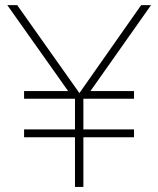

<svg xmlns="http://www.w3.org/2000/svg" viewBox="-20 -739 626 759"><path d="M276.4 -196.3H75.2V-227.5H276.4V-348.6H75.2V-378.9H252.9V-374L8.8 -718.8H47.9L300.8 -361.3H287.1L538.1 -718.8H577.1L334 -374V-378.9H509.8V-348.6H309.6V-227.5H509.8V-196.3H309.6V0H276.4Z"/></svg>

Font: Min Sans VF VF
Style: Regular
Weight: 400
Designer: Jinseong-Kim, NotoSansCJK, Nunito
Foundry: Jinseong-Kim
Version: Version 1.420;Glyphs 3.1.2 (3151)